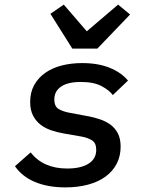

<svg xmlns="http://www.w3.org/2000/svg" viewBox="-20 -802 640 834"><path d="M294 -591 199 -742 257 -782 357 -666 493 -782 545 -739 403 -591ZM264 12Q188 12 132 -11.5Q76 -35 45 -80L113 -140Q168 -70 272 -70Q331 -70 364.5 -91Q398 -112 398 -151Q398 -181 379.5 -192.5Q361 -204 333 -209L258 -222Q229 -227 202.5 -236Q176 -245 156 -260.5Q136 -276 123.5 -300Q111 -324 111 -359Q111 -401 128.5 -432.5Q146 -464 176.5 -485.5Q207 -507 248 -517.5Q289 -528 337 -528Q406 -528 456.5 -507.5Q507 -487 536 -452L470 -389Q455 -410 421 -428Q387 -446 331 -446Q275 -446 245.5 -426Q216 -406 216 -370Q216 -339 235.5 -328Q255 -317 283 -312L358 -298Q386 -293 412 -284.5Q438 -276 458.5 -261.5Q479 -247 491.5 -223.5Q504 -200 504 -165Q504 -124 487 -91Q470 -58 438.5 -35Q407 -12 362.5 0Q318 12 264 12Z"/></svg>

Font: IBM Plex Mono Medium
Style: Italic
Weight: 500
Italic angle: -9°
Monospace: yes
Designer: Mike Abbink, Paul van der Laan, Pieter van Rosmalen
Foundry: Bold Monday
Version: Version 2.3